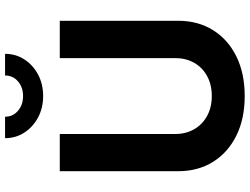

<svg xmlns="http://www.w3.org/2000/svg" viewBox="-135 -851 996 766"><g transform="rotate(-90 363.0 -468.0)"><path d="M362.8 10.3Q272.5 10.3 205.1 -22.9Q137.7 -56.2 100.3 -116Q63 -175.8 63 -254.9V-727.5H211.4V-267.1Q211.4 -224.6 230.2 -191.7Q249 -158.7 283.2 -139.9Q317.4 -121.1 362.8 -121.1Q408.7 -121.1 442.9 -139.9Q477.1 -158.7 495.6 -191.7Q514.2 -224.6 514.2 -267.1V-727.5H663.1V-254.9Q663.1 -175.8 625.7 -116Q588.4 -56.2 520.8 -22.9Q453.1 10.3 362.8 10.3ZM362.8 -793.9Q315.4 -793.9 277.3 -814.2Q239.3 -834.5 217 -868.9Q194.8 -903.3 194.8 -945.8H280.3Q280.3 -914.6 304 -894.3Q327.6 -874 362.8 -874Q397.9 -874 421.4 -894.3Q444.8 -914.6 444.8 -945.8H531.2Q531.2 -903.3 509 -868.9Q486.8 -834.5 448.7 -814.2Q410.6 -793.9 362.8 -793.9Z"/></g></svg>

Font: Inter 18pt
Style: Bold
Weight: 700
Designer: Rasmus Andersson
Foundry: rsms
Version: Version 4.001;git-66647c0bb